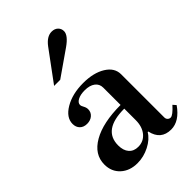

<svg xmlns="http://www.w3.org/2000/svg" viewBox="-225 -849 956 956"><g transform="rotate(-45 253.0 -371.0)"><path d="M163 12Q109 12 75 -19Q41 -50 41 -100Q41 -171 112.5 -212Q184 -253 308 -253V-375Q308 -401 288 -416Q268 -431 233 -431Q203 -431 184 -421Q165 -411 165 -395Q165 -389 172 -376.5Q179 -364 179 -352Q179 -331 163.5 -317.5Q148 -304 124 -304Q100 -304 86 -318Q72 -332 72 -355Q72 -400 124.5 -431Q177 -462 253 -462Q326 -462 372 -433.5Q418 -405 418 -359V-55Q418 -45 424.5 -38.5Q431 -32 440 -32Q456 -32 491 -71L505 -55Q458 12 400 12Q328 12 312 -62H308Q289 -30 248 -9Q207 12 163 12ZM223 -43Q261 -43 284.5 -71.5Q308 -100 308 -146V-227Q157 -227 157 -119Q157 -83 174.5 -63Q192 -43 223 -43ZM184 -554H141L259 -714Q289 -754 323 -754Q344 -754 356.5 -742Q369 -730 369 -712Q369 -683 319 -648Z"/></g></svg>

Font: Libre Bodoni
Style: Regular
Weight: 400
Designer: Pablo Impallari, Rodrigo Fuenzalida
Foundry: Pablo Impallari, Rodrigo Fuenzalida
Version: Version 1.001